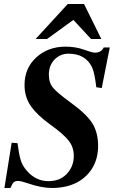

<svg xmlns="http://www.w3.org/2000/svg" viewBox="-20 -917 596 955"><path d="M2 18 38 -207 67 -205Q74 -151 83 -121Q92 -91 115 -66Q159 -16 221 -16Q277 -16 310 -50Q347 -87 347 -142Q347 -185 321.5 -217.5Q296 -250 232 -296Q166 -343 134 -388.5Q102 -434 102 -494Q102 -578 160.5 -631.5Q219 -685 306 -685Q356 -685 397.5 -670Q439 -655 452 -655Q483 -655 496 -681H526L486 -479L459 -483Q450 -559 437 -584Q404 -650 321 -650Q280 -650 251.5 -621Q223 -592 223 -545Q223 -504 245.5 -478.5Q268 -453 330 -408Q410 -350 439 -304Q468 -258 468 -191Q468 -128 439 -80.5Q410 -33 358 -7Q306 18 238 18Q185 18 116 -6Q84 -17 70 -17Q56 -17 48.5 -10.5Q41 -4 32 18ZM433 -723 345 -818 214 -723H157L317 -897H398L484 -723Z"/></svg>

Font: STIX MathJax Latin
Style: Bold Italic
Weight: 700
Italic angle: -16.33°
Designer: MicroPress Inc., with final additions and corrections provided by Coen Hoffman, Elsevier (retired)
Version: Version 1.1.1